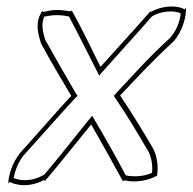

<svg xmlns="http://www.w3.org/2000/svg" viewBox="-20 -531 579 577"><path d="M5 21 9 16 22 21C54 31 89 23 112 10L115 13C158 -37 209 -102 254 -157C282 -108 314 -51 349 13C349 13 355 11 355 11C355 11 365 13 365 13C389 16 414 13 437 4L452 -3C456 -30 453 -58 441 -83C410 -137 377 -190 341 -244C392 -298 437 -347 501 -406C529 -437 540 -481 539 -508L535 -503L523 -508C490 -517 453 -507 433 -495L432 -497C384 -442 332 -386 282 -330C257 -380 228 -442 196 -499L190 -497C171 -501 146 -503 123 -498C123 -498 111 -495 111 -495C111 -495 107 -498 107 -498C86 -467 92 -435 103 -402V-401C130 -351 164 -293 194 -243C153 -199 90 -126 41 -72C16 -41 5 -3 5 21ZM21 4C25 -17 34 -43 51 -64C101 -119 163 -190 204 -234L213 -243L207 -252C178 -301 146 -358 119 -406L117 -409C107 -437 104 -461 113 -481L124 -483C145 -487 166 -486 184 -482H187C217 -426 244 -370 269 -322L278 -304L293 -321C340 -374 390 -428 435 -480L439 -483C456 -493 487 -501 515 -494L523 -491C521 -466 509 -436 490 -416C424 -356 382 -307 331 -253L322 -243L328 -234C364 -181 396 -127 427 -74C436 -54 439 -33 437 -12L433 -10C414 -2 391 0 369 -2L358 -4C325 -66 295 -119 267 -166L257 -183L242 -165C201 -114 153 -53 113 -6L107 -3C87 8 58 15 30 7Z"/></svg>

Font: Snowfall
Style: BlkOlObl
Weight: 900
Designer: Jasper
Foundry: Cannot Into Space Fonts
Version: Version 0.9